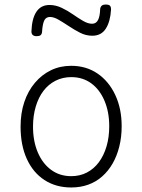

<svg xmlns="http://www.w3.org/2000/svg" viewBox="-20 -810 629 849"><path d="M295 19Q227 19 176.5 -14Q126 -47 98.5 -107.5Q71 -168 71 -250Q71 -310 87.5 -359Q104 -408 134.5 -444Q165 -480 205.5 -499.5Q246 -519 295 -519Q361 -519 411 -485Q461 -451 489.5 -390.5Q518 -330 518 -252Q518 -204 507.5 -162Q497 -120 478 -87Q459 -54 432 -30Q405 -6 370.5 6.5Q336 19 295 19ZM295 -31Q333 -31 364 -47Q395 -63 417 -92.5Q439 -122 451 -162.5Q463 -203 463 -252Q463 -315 442 -364.5Q421 -414 383.5 -441.5Q346 -469 295 -469Q257 -469 225.5 -453Q194 -437 172 -408Q150 -379 138 -338.5Q126 -298 126 -250Q126 -186 147 -136.5Q168 -87 206 -59Q244 -31 295 -31ZM142 -650Q119 -650 119 -671Q121 -728 141 -758Q161 -788 199 -788Q226 -788 252.5 -775.5Q279 -763 302.5 -746.5Q326 -730 347.5 -717.5Q369 -705 387 -705Q405 -705 413.5 -721.5Q422 -738 423 -771Q426 -790 447 -790Q461 -790 466 -785Q471 -780 471 -768Q468 -715 448 -683.5Q428 -652 388 -652Q360 -652 334.5 -665Q309 -678 285 -694Q261 -710 239.5 -722.5Q218 -735 201 -735Q183 -735 175.5 -719Q168 -703 166 -669Q165 -659 159.5 -654.5Q154 -650 142 -650Z"/></svg>

Font: Playwrite FR Moderne ExtraLight
Style: Regular
Weight: 250
Version: Version 1.002